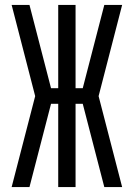

<svg xmlns="http://www.w3.org/2000/svg" viewBox="-20 -755 540 775"><path d="M27 0 122 -367 27 -735H99L186 -399H215V-735H285V-399H314L401 -735H473L378 -367L473 0H401L314 -336H285V0H215V-336H186L99 0Z"/></svg>

Font: Iosevka Custom
Style: Regular
Weight: 400
Monospace: yes
Designer: Belleve Invis
Foundry: Belleve Invis
Version: Version 32.5.0; ttfautohint (v1.8.4)